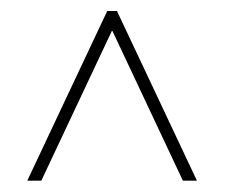

<svg xmlns="http://www.w3.org/2000/svg" viewBox="-20 -724 406 347"><path d="M175.8 -690.4H189.5V-668H175.8ZM29.3 -397.5 173.8 -704.1H191.4L335.9 -397.5H310.5L176.8 -681.6H188.5L54.7 -397.5Z"/></svg>

Font: Inter 24pt Thin
Style: Regular
Weight: 250
Designer: Rasmus Andersson
Foundry: rsms
Version: Version 4.001;git-66647c0bb